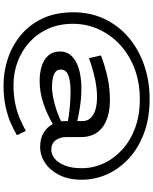

<svg xmlns="http://www.w3.org/2000/svg" viewBox="93 -800 890 1117"><g transform="rotate(90 538.5 -242.0)"><path d="M478 183Q398 183 322 158Q246 133 185 82.5Q124 32 88 -44Q52 -120 52 -223Q52 -323 91 -405Q130 -487 199.5 -545.5Q269 -604 360.5 -635.5Q452 -667 557 -667Q667 -667 754.5 -634.5Q842 -602 902.5 -546Q963 -490 994.5 -419.5Q1026 -349 1026 -272Q1026 -195 998.5 -141Q971 -87 928 -58.5Q885 -30 835 -30Q785 -30 751.5 -51Q718 -72 701.5 -105.5Q685 -139 685 -174V-276Q685 -316 648.5 -338.5Q612 -361 545 -361Q493 -361 436.5 -348.5Q380 -336 319 -314L303 -384Q369 -409 432.5 -422.5Q496 -436 562 -436Q619 -436 660 -423Q701 -410 727.5 -387.5Q754 -365 766 -334.5Q778 -304 778 -268V-183Q778 -144 797 -119.5Q816 -95 851 -95Q879 -95 903.5 -115Q928 -135 943.5 -174Q959 -213 959 -272Q959 -338 931.5 -398.5Q904 -459 851.5 -507Q799 -555 725 -582.5Q651 -610 557 -610Q463 -610 383 -580.5Q303 -551 244 -497.5Q185 -444 152 -373Q119 -302 119 -221Q119 -140 148 -76Q177 -12 227 33Q277 78 341 101.5Q405 125 476 125Q536 125 585 114.5Q634 104 673 87Q712 70 742 53L767 105Q736 124 694 142Q652 160 598 171.5Q544 183 478 183ZM450 -27Q405 -27 366 -39Q327 -51 303.5 -77.5Q280 -104 280 -145Q280 -179 297.5 -202.5Q315 -226 345 -241Q375 -256 413.5 -263Q452 -270 494 -270Q551 -270 604.5 -261.5Q658 -253 706 -241V-188Q654 -198 604.5 -202.5Q555 -207 509 -207Q474 -207 445.5 -201.5Q417 -196 401 -184Q385 -172 385 -150Q385 -132 397 -121Q409 -110 431.5 -104.5Q454 -99 485 -99Q515 -99 552 -106.5Q589 -114 629 -128Q669 -142 706 -162L709 -108Q652 -73 585 -50Q518 -27 450 -27Z"/></g></svg>

Font: BioRhyme SemiExpanded Medium
Style: Regular
Weight: 500
Width: 6
Designer: Aoife Mooney
Foundry: Aoife Mooney Type
Version: Version 1.600;gftools[0.9.33]